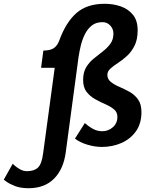

<svg xmlns="http://www.w3.org/2000/svg" viewBox="-223 -764 779 1014"><path d="M-203 185 -156 101Q-156 101 -145.5 110.5Q-135 120 -117.5 130Q-100 140 -80 140Q-42 140 -22 120.5Q-2 101 5 44L66 -406H-6L6 -497Q43 -497 61.5 -510Q80 -523 90 -550Q125 -646 180.5 -695Q236 -744 330 -744Q376 -744 415.5 -730Q455 -716 479.5 -685.5Q504 -655 504 -604Q504 -556 488 -523.5Q472 -491 448 -469Q424 -447 400 -431.5Q376 -416 360 -401.5Q344 -387 344 -369Q344 -346 362 -331.5Q380 -317 407 -305.5Q434 -294 461 -279Q488 -264 506 -239Q524 -214 524 -172Q524 -111 494.5 -70Q465 -29 417.5 -8.5Q370 12 315 12Q278 12 238 0Q198 -12 173 -32L225 -114Q241 -99 265 -85Q289 -71 317 -71Q349 -71 373 -92Q397 -113 397 -147Q397 -172 378.5 -187Q360 -202 333.5 -213.5Q307 -225 280 -240Q253 -255 234.5 -278.5Q216 -302 216 -342Q216 -382 232 -408.5Q248 -435 272 -454.5Q296 -474 320 -492.5Q344 -511 360 -533Q376 -555 376 -587Q376 -611 359.5 -629Q343 -647 318 -647Q284 -647 261.5 -629Q239 -611 225 -582.5Q211 -554 203.5 -522.5Q196 -491 192 -464L124 42Q112 130 62 180Q12 230 -72 230Q-115 230 -144 218.5Q-173 207 -188 196Q-203 185 -203 185Z"/></svg>

Font: Rosario
Style: Bold Italic
Weight: 700
Italic angle: -8.05°
Designer: Hector Gatti
Foundry: Omnibus Type
Version: Version 1.101; ttfautohint (v1.8.1.43-b0c9)